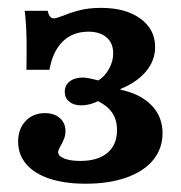

<svg xmlns="http://www.w3.org/2000/svg" viewBox="-20 -448 453 480"><path d="M25.3 -93.8Q25.3 -125.5 43.9 -145.3Q62.6 -165.2 92.3 -165.2Q115.4 -165.2 129.5 -152.9Q143.7 -140.7 143.7 -120.1Q143.7 -110.1 140.2 -101.2Q136.8 -92.4 132 -84.3Q129.5 -79.8 127.5 -75.5Q125.4 -71.2 125.4 -67.9Q125.4 -57.8 140.6 -51.7Q155.9 -45.7 180.5 -45.7Q224.6 -45.7 248.6 -65.8Q272.5 -86 272.5 -122.6Q272.5 -147.8 261 -165.3Q249.6 -182.8 225 -195.2Q220.9 -193.6 216.4 -191.2Q199.8 -184.7 182.2 -184.7Q164.1 -184.7 153 -194Q141.9 -203.3 141.9 -218.6Q141.9 -234.7 154.2 -244.4Q166.5 -254.1 187.1 -254.1Q199.2 -254.1 225.8 -246.8Q242.3 -257 252.6 -276Q263 -295 263 -314.7Q263 -340.1 246.4 -354.5Q229.8 -368.8 201 -368.8Q161.8 -368.8 136.7 -344.1Q111.7 -319.5 103.6 -273.5H46.1Q46.8 -315.6 46.4 -347.3Q46 -378.9 43.6 -404L41.7 -421H99.2Q101.3 -411.4 105.1 -406.7Q109 -402.1 115 -402.1Q120.4 -402.1 138.6 -409Q160.5 -417.9 182 -423.1Q203.5 -428.3 233.1 -428.3Q293.8 -428.3 330.8 -401.6Q367.8 -374.8 367.8 -330.5Q367.8 -297.1 345.5 -270Q323.1 -242.8 281 -225.4V-223.8Q330.8 -213.5 358.6 -185Q386.4 -156.5 386.4 -115.1Q386.4 -76.9 363.1 -48.3Q339.8 -19.7 296.2 -4.2Q252.7 11.3 194.3 11.3Q142 11.3 103.9 -1.3Q65.8 -14 45.6 -37.7Q25.3 -61.5 25.3 -93.8Z"/></svg>

Font: Playfair Micro SmCond SmLight
Style: Regular
Weight: 360
Width: 4
Designer: Claus Eggers Sørensen
Foundry: Claus Eggers Sørensen
Version: Version 2.100;Glyphs 3.2 (3219)